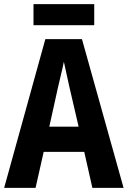

<svg xmlns="http://www.w3.org/2000/svg" viewBox="-20 -903 614 923"><path d="M433 -883H141V-782H433ZM424 0H574L374 -715H198L0 0H151L190 -173H385ZM314 -483 358 -294H217L259 -484C265 -512 281 -573 287 -606C295 -568 304 -528 314 -483Z"/></svg>

Font: Noto Sans Gujarati UI Condensed
Style: Bold
Weight: 700
Width: 3
Designer: Jelle Bosma - Monotype Design Team, Universal Thirst
Foundry: Monotype Imaging Inc.
Version: Version 2.106